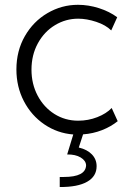

<svg xmlns="http://www.w3.org/2000/svg" viewBox="-20 -543 534 783"><path d="M240.2 178.7Q329.6 178.7 331.1 130.9Q330.1 111.8 308.8 99.1Q287.6 86.4 253.9 86.9L278.8 5.4Q214.4 0.5 161.1 -35.6Q107.9 -71.8 77.4 -130.4Q46.9 -189 46.9 -259.8Q46.9 -335.4 81.3 -395.5Q115.7 -455.6 173.6 -489.5Q231.4 -523.4 297.9 -523.4Q340.8 -523.4 383.5 -509.8Q426.3 -496.1 458 -472.7L433.6 -418.9Q411.6 -440.9 372.6 -453.9Q333.5 -466.8 298.8 -466.8Q248 -466.8 204.3 -440.4Q160.6 -414.1 134.5 -366.5Q108.4 -318.8 108.4 -258.8Q108.4 -200.7 133.5 -153.1Q158.7 -105.5 202.1 -78.1Q245.6 -50.8 298.8 -50.8Q339.8 -50.8 376.7 -65.2Q413.6 -79.6 435.5 -102.5L460 -48.8Q432.1 -26.4 395.8 -12.2Q359.4 2 318.8 4.9L301.3 58.6Q335.9 66.9 355 86.9Q374 106.9 374 134.8Q374 176.3 335.4 198.2Q296.9 220.2 223.6 219.7V178.7Z"/></svg>

Font: Reddit Sans Fudge Light
Style: Regular
Weight: 300
Designer: Stephen Hutchings
Foundry: Reddit
Version: Version 1.013